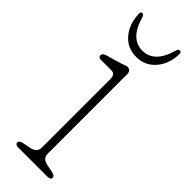

<svg xmlns="http://www.w3.org/2000/svg" viewBox="-205 -598 612 612"><g transform="rotate(45 101.5 -291.5)"><path d="M122 -410.5V-53Q122 -30.5 148 -26L170.5 -21.5Q187.5 -18.5 187.5 -9.5Q187.5 0 172.5 0H42.5Q28 0 28 -9.5Q28 -18.5 45 -21.5L68.5 -26Q95 -31 95 -53V-363Q95 -385 76 -384H33.5Q19 -383 19 -394Q19 -402.5 33 -406.5L80.5 -420.5Q87 -422 94.5 -425.2Q102 -428.5 105.5 -428.5Q122 -428.5 122 -410.5ZM103 -498Q157.5 -498 178.5 -574.5Q181 -583 187 -583Q194.5 -583 194.5 -574.5Q193.5 -529 168.2 -499.5Q143 -470 103 -470Q63 -470 38 -499.5Q13 -529 12 -574.5Q12 -583 19 -583Q24 -583 27.5 -574.5Q48.5 -498 103 -498Z"/></g></svg>

Font: Fraunces 144pt S100 Thin
Style: Regular
Weight: 100
Version: Version 1.000; ttfautohint (v1.8.3)